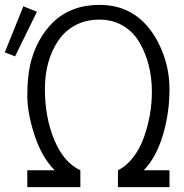

<svg xmlns="http://www.w3.org/2000/svg" viewBox="-73 -768 755 788"><path d="M-53.2 -553.2 22.9 -742.2 78.6 -719.7 -11.2 -536.6ZM256.8 -69.3V0H39.1V-69.3H151.4Q99.1 -121.6 69.1 -212.2Q39.1 -302.7 39.1 -375.5Q39.1 -448.2 50.5 -500.5Q62 -552.7 86.2 -597.9Q110.4 -643.1 145 -676.8Q219.2 -748 335.4 -748Q496.1 -748 576.2 -593.8Q622.6 -503.4 622.6 -402.8Q622.6 -302.2 595 -211.7Q567.4 -121.1 517.1 -69.3H622.6V0H411.1V-69.3Q445.8 -85.9 473.6 -122.3Q501.5 -158.7 517.6 -204.1Q550.3 -296.9 550.3 -391.1Q550.3 -505.9 500 -592.8Q475.1 -636.2 432.6 -661.9Q390.1 -687.5 335.2 -687.5Q280.3 -687.5 237.1 -664.8Q193.8 -642.1 166.5 -601.6Q111.3 -520 111.3 -402.8Q111.3 -285.6 150.1 -193.1Q189 -100.6 256.8 -69.3Z"/></svg>

Font: News Cycle
Style: Regular
Weight: 500
Version: Version 0.5.2